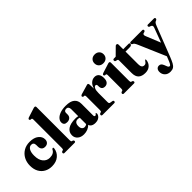

<svg xmlns="http://www.w3.org/2000/svg" viewBox="17 -1588 2674 2674"><g transform="rotate(-45 1353.5 -251.0)"><path d="M427 -324.5Q427 -290 407.2 -270.2Q387.5 -250.5 354 -250.5Q319.5 -250.5 301.2 -270.5Q283 -290.5 283 -325.5V-354Q283 -409 235 -409Q200 -409 178.5 -373.5Q157 -338 157 -273.5Q157 -186.5 195.5 -141.2Q234 -96 292 -96Q373 -96 399.5 -155Q409.5 -165.5 417 -165Q427.5 -164.5 427 -149Q419 -79.5 366.5 -34.8Q314 10 230 10Q168.5 10 120.2 -16.5Q72 -43 44.2 -93Q16.5 -143 16.5 -214Q16.5 -282.5 45.2 -336.5Q74 -390.5 126 -422Q178 -453.5 247.5 -453.5Q333 -453.5 380 -415.8Q427 -378 427 -324.5Z M659 -727V-73.5Q659 -59 662 -52.5Q665 -46 672 -43.5L688 -39Q701 -31 701 -19Q701 0 680.5 0H483.5Q463 0 463 -19Q463 -31 476 -39L492.5 -43.5Q499.5 -46 502.5 -52.5Q505.5 -59 505.5 -73V-638.5Q505.5 -649.5 502.5 -654Q499.5 -658.5 493 -661L474 -662Q461.5 -668 461.5 -679.5Q461.5 -693 480.5 -700.5L604 -740Q618 -745 625.2 -746.8Q632.5 -748.5 639.5 -748.5Q659 -748.5 659 -727Z M729.5 -100.5Q729.5 -161.5 779.8 -197Q830 -232.5 930.5 -232.5Q958.5 -232.5 980 -226.5V-365.5Q980 -391 968.2 -405.2Q956.5 -419.5 936 -419.5Q915 -419.5 903.5 -409Q892 -398.5 892 -382.5V-347.5Q892 -315 870.8 -295.2Q849.5 -275.5 813 -275.5Q751 -275.5 751 -333.5Q751 -363 774.2 -390.5Q797.5 -418 844 -435.8Q890.5 -453.5 960 -453.5Q1048.5 -453.5 1091.2 -418.2Q1134 -383 1134 -319V-87.5Q1134 -63 1153 -63Q1168 -63 1173 -79Q1175.5 -83 1180.5 -83Q1191 -83 1191 -68Q1191 -52 1179.5 -34Q1168 -16 1144.8 -3Q1121.5 10 1085.5 10Q1046 10 1022 -5.2Q998 -20.5 992.5 -44.5Q970 -18.5 934.8 -4.2Q899.5 10 859.5 10Q800.5 10 765 -21Q729.5 -52 729.5 -100.5ZM882.5 -126.5Q882.5 -91 897.8 -73.2Q913 -55.5 938 -55.5Q960.5 -55.5 980 -70.5V-196.5Q963 -203 942 -203Q914 -203 898.2 -183.2Q882.5 -163.5 882.5 -126.5Z M1403 -426.5 1406 -342.5Q1421.5 -398.5 1454 -426Q1486.5 -453.5 1525.5 -453.5Q1566 -453.5 1588.2 -427Q1610.5 -400.5 1610.5 -348.5Q1610.5 -300 1590 -277Q1569.5 -254 1538 -254Q1476.5 -254 1475 -316L1474.5 -334Q1474.5 -361 1453 -361Q1434.5 -361 1421 -334.8Q1407.5 -308.5 1407.5 -254.5V-75.5Q1407.5 -48.5 1426 -45.5L1465.5 -38.5Q1482.5 -35.5 1482.5 -19Q1482.5 0 1461 0H1232.5Q1211.5 0 1211.5 -19Q1211.5 -31 1225 -39L1241 -43.5Q1248 -46 1251 -52.2Q1254 -58.5 1254 -72V-344.5Q1254 -363 1242 -367.5L1222 -368.5Q1209.5 -374.5 1209.5 -386Q1209.5 -399.5 1229 -407L1354.5 -443.5Q1376.5 -451 1386 -451Q1400 -451 1403 -426.5Z M1749.5 -500Q1708.5 -500 1684 -524.5Q1659.5 -549 1659.5 -587Q1659.5 -625 1684.2 -649.2Q1709 -673.5 1749.5 -673.5Q1790.5 -673.5 1815.5 -649.2Q1840.5 -625 1840.5 -587Q1840.5 -549 1815.5 -524.5Q1790.5 -500 1749.5 -500ZM1829 -431.5V-73.5Q1829 -59 1832 -52.5Q1835 -46 1842 -43.5L1858 -39Q1871 -31.5 1871 -19Q1871 0 1851 0H1653.5Q1633 0 1633 -19Q1633 -31.5 1646 -38.5L1662.5 -43.5Q1669.5 -46 1672.5 -52.5Q1675.5 -59 1675.5 -73V-343Q1675.5 -354 1672.8 -358.5Q1670 -363 1663.5 -365L1644 -366.5Q1631.5 -372 1631.5 -384Q1631.5 -397.5 1650.5 -405L1774 -444Q1788 -449.5 1795.5 -451.2Q1803 -453 1809.5 -453Q1829 -453 1829 -431.5Z M1919 -395 1891.5 -402Q1883.5 -405.5 1881 -410.8Q1878.5 -416 1878.5 -423Q1878.5 -443.5 1901 -443.5H1929Q1934 -443.5 1938.5 -446.8Q1943 -450 1950.5 -459.5L2027.5 -535.5Q2044 -557 2061 -557Q2082 -557 2082 -532V-443.5H2187Q2207 -443.5 2207 -426.5Q2207 -414 2196.2 -405.8Q2185.5 -397.5 2162 -397.5H2082V-147.5Q2082 -76 2132.5 -76Q2155 -76 2169 -91.8Q2183 -107.5 2194 -123.5Q2205.5 -128 2204.5 -108.5Q2199 -56 2163.2 -23.2Q2127.5 9.5 2068.5 9.5Q2001 9.5 1966 -23.5Q1931 -56.5 1931 -127V-371.5Q1931 -381.5 1929 -386.8Q1927 -392 1919 -395Z M2427.5 95 2443 56 2270 -345.5Q2259 -371 2249 -384.5Q2239 -398 2224 -403Q2216 -408 2213.2 -412.2Q2210.5 -416.5 2210.5 -422.5Q2210.5 -443.5 2231 -443.5H2457.5Q2476.5 -443.5 2476.5 -424.5Q2476.5 -417 2472.8 -413Q2469 -409 2462 -405.5L2442 -400.5Q2416 -391 2432 -352L2520 -135.5L2599 -347.5Q2607.5 -369 2603.2 -381Q2599 -393 2582.5 -399.5L2564 -405.5Q2550.5 -412.5 2550.5 -424.5Q2550.5 -443.5 2571 -443.5H2686.5Q2707 -443.5 2707 -424.5Q2707 -413.5 2694.5 -405Q2673.5 -398 2663 -386.5Q2652.5 -375 2641 -345L2469.5 94Q2448.5 148 2430.2 181.5Q2412 215 2388.8 230Q2365.5 245 2328.5 245Q2276.5 245 2245.8 214Q2215 183 2215 137Q2215 105 2230.8 87Q2246.5 69 2273 69Q2293 69 2306.8 80.5Q2320.5 92 2332 121L2341 144.5Q2346.5 161.5 2354.2 171.8Q2362 182 2373.5 182Q2387 182 2399.2 159.5Q2411.5 137 2427.5 95Z"/></g></svg>

Font: Fraunces 144pt Soft
Style: Bold
Weight: 700
Version: Version 1.000;[0bf87f6ff]